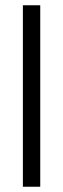

<svg xmlns="http://www.w3.org/2000/svg" viewBox="-20 -696 240 730"><path d="M67 -676H133V14H67Z"/></svg>

Font: Klingon pIqaD vaHbo'
Style: Regular
Weight: 400
Width: 0
Designer: Mike Neff (qa'vaj)
Foundry: Mike Neff and Michael Everson
Version: Version 2.003